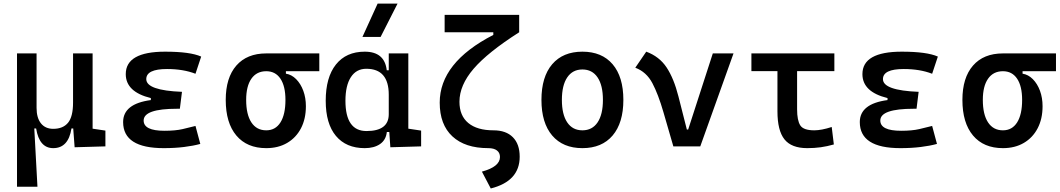

<svg xmlns="http://www.w3.org/2000/svg" viewBox="-20 -815 5899 1069"><path d="M74.7 224.6V-517.6H183.6V-214.8Q183.6 -158.7 208 -128.2Q232.4 -97.7 276.4 -97.7Q330.6 -97.7 358.6 -131.3Q386.7 -165 386.7 -244.1V-517.6H495.6V-98.6L566.9 -87.9V0L395.5 4.9L387.7 -99.6H377.9Q360.8 9.8 276.4 9.8Q198.7 9.8 181.2 -99.6H170.9L188.5 224.6Z M891.6 9.8Q665.5 9.8 665.5 -135.3Q665.5 -237.3 819.8 -257.8V-269Q680.2 -303.2 680.2 -402.3Q680.2 -527.3 899.4 -527.3Q1039.1 -527.3 1100.1 -500L1068.4 -404.3Q1000.5 -430.7 910.2 -430.7Q794.4 -430.7 794.4 -374.5Q794.4 -311.5 993.2 -303.7L981.4 -209.5H965.8Q779.8 -209.5 779.8 -144Q779.8 -86.9 895.5 -86.9Q956.5 -86.9 996.6 -96.2Q1036.6 -105.5 1068.4 -113.8L1095.2 -13.7Q1056.2 -2.9 1004.6 3.4Q953.1 9.8 891.6 9.8Z M1462.4 9.8Q1355 9.8 1295.9 -60.5Q1236.8 -130.9 1236.8 -258.8Q1236.8 -382.3 1295.9 -450Q1355 -517.6 1462.4 -517.6H1757.8V-418.5H1571.8V-404.8Q1603.5 -399.9 1628.9 -374.3Q1654.3 -348.6 1668.7 -309.6Q1683.1 -270.5 1683.1 -223.6Q1683.1 -153.3 1655.8 -100.8Q1628.4 -48.3 1578.9 -19.3Q1529.3 9.8 1462.4 9.8ZM1462.4 -89.4Q1513.7 -89.4 1541.5 -133.5Q1569.3 -177.7 1569.3 -258.8Q1569.3 -335 1541.5 -376.7Q1513.7 -418.5 1462.4 -418.5Q1408.7 -418.5 1379.6 -376.7Q1350.6 -335 1350.6 -258.8Q1350.6 -177.7 1379.6 -133.5Q1408.7 -89.4 1462.4 -89.4Z M2010.7 9.8Q1907.2 9.8 1850.3 -58.3Q1793.5 -126.5 1793.5 -253.9Q1793.5 -384.3 1850.3 -455.8Q1907.2 -527.3 2010.7 -527.3Q2121.6 -527.3 2133.3 -423.8H2144.5V-517.6H2253.4V-98.6L2324.7 -87.9V0L2153.3 4.9L2147.5 -80.1H2133.8Q2128.9 -35.6 2095.9 -12.9Q2063 9.8 2010.7 9.8ZM1903.3 -253.9Q1903.3 -85.4 2020.5 -85.4Q2144.5 -85.4 2144.5 -179.2V-287.6Q2144.5 -432.1 2019.5 -432.1Q1963.9 -432.1 1933.6 -385.5Q1903.3 -338.9 1903.3 -253.9ZM1998 -609.4 2082.5 -794.9H2193.4L2099.1 -609.4Z M2712.4 234.4 2663.1 140.6Q2763.7 113.3 2763.7 59.1Q2763.7 35.6 2746.8 22.7Q2730 9.8 2698.7 9.8Q2569.3 9.8 2498.8 -55.7Q2428.2 -121.1 2428.2 -243.7Q2428.2 -466.8 2726.6 -620.6V-635.3H2455.6V-732.4H2870.6V-635.3Q2695.8 -523.9 2616.9 -432.1Q2538.1 -340.3 2538.1 -248.5Q2538.1 -170.9 2587.4 -130.1Q2636.7 -89.4 2727.5 -89.4Q2797.4 -89.4 2835.4 -51Q2873.5 -12.7 2873.5 57.6Q2873.5 193.8 2712.4 234.4Z M3222.7 9.8Q3114.3 9.8 3054.4 -60.5Q2994.6 -130.9 2994.6 -258.8Q2994.6 -387.2 3054.4 -457.3Q3114.3 -527.3 3222.7 -527.3Q3331.1 -527.3 3390.9 -457.3Q3450.7 -387.2 3450.7 -258.8Q3450.7 -130.9 3390.9 -60.5Q3331.1 9.8 3222.7 9.8ZM3222.7 -89.4Q3277.3 -89.4 3307.1 -133.5Q3336.9 -177.7 3336.9 -258.8Q3336.9 -339.8 3307.1 -384Q3277.3 -428.2 3222.7 -428.2Q3168 -428.2 3138.2 -384Q3108.4 -339.8 3108.4 -258.8Q3108.4 -177.7 3138.2 -133.5Q3168 -89.4 3222.7 -89.4Z M3729 0 3673.8 -190.4Q3645 -290 3612.1 -352.3Q3579.1 -414.6 3517.1 -438L3578.1 -527.3Q3650.9 -500.5 3691.4 -439.5Q3731.9 -378.4 3757.3 -278.3L3804.2 -93.8H3811.5L3948.7 -517.6H4064L3878.9 0Z M4474.6 9.8Q4386.7 9.8 4347.7 -39.1Q4308.6 -87.9 4308.6 -195.3V-418.9H4163.6V-517.6H4625.5V-418.9H4418V-206.5Q4418 -145 4435.5 -117.2Q4453.1 -89.4 4513.7 -89.4Q4553.2 -89.4 4610.8 -107.9L4622.6 -10.7Q4585 0 4549.6 4.9Q4514.2 9.8 4474.6 9.8Z M4993.2 9.8Q4767.1 9.8 4767.1 -135.3Q4767.1 -237.3 4921.4 -257.8V-269Q4781.7 -303.2 4781.7 -402.3Q4781.7 -527.3 5001 -527.3Q5140.6 -527.3 5201.7 -500L5169.9 -404.3Q5102.1 -430.7 5011.7 -430.7Q4896 -430.7 4896 -374.5Q4896 -311.5 5094.7 -303.7L5083 -209.5H5067.4Q4881.3 -209.5 4881.3 -144Q4881.3 -86.9 4997.1 -86.9Q5058.1 -86.9 5098.1 -96.2Q5138.2 -105.5 5169.9 -113.8L5196.8 -13.7Q5157.7 -2.9 5106.2 3.4Q5054.7 9.8 4993.2 9.8Z M5564 9.8Q5456.5 9.8 5397.5 -60.5Q5338.4 -130.9 5338.4 -258.8Q5338.4 -382.3 5397.5 -450Q5456.5 -517.6 5564 -517.6H5859.4V-418.5H5673.3V-404.8Q5705.1 -399.9 5730.5 -374.3Q5755.9 -348.6 5770.3 -309.6Q5784.7 -270.5 5784.7 -223.6Q5784.7 -153.3 5757.3 -100.8Q5730 -48.3 5680.4 -19.3Q5630.9 9.8 5564 9.8ZM5564 -89.4Q5615.2 -89.4 5643.1 -133.5Q5670.9 -177.7 5670.9 -258.8Q5670.9 -335 5643.1 -376.7Q5615.2 -418.5 5564 -418.5Q5510.3 -418.5 5481.2 -376.7Q5452.1 -335 5452.1 -258.8Q5452.1 -177.7 5481.2 -133.5Q5510.3 -89.4 5564 -89.4Z"/></svg>

Font: Caskaydia Cove Medium
Style: Regular
Weight: 500
Monospace: yes
Designer: Aaron Bell
Foundry: Saja Typeworks
Version: Version 4.300; ttfautohint (v1.8.3)